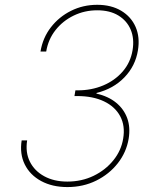

<svg xmlns="http://www.w3.org/2000/svg" viewBox="-20 -757 626 787"><path d="M256.3 9.8Q194.3 9.8 148.7 -14.9Q103 -39.6 81.5 -83Q60.1 -126.5 68.8 -181.6H91.3Q83.5 -132.8 102.3 -94.7Q121.1 -56.6 161.1 -34.7Q201.2 -12.7 255.9 -12.7Q314.9 -12.7 363.8 -36.4Q412.6 -60.1 444.8 -100.1Q477.1 -140.1 484.9 -189Q493.7 -241.2 472.7 -280.5Q451.7 -319.8 406.2 -341.6Q360.8 -363.3 295.9 -363.3H285.2L289.1 -386.7H299.3Q355 -386.7 402.8 -406.7Q450.7 -426.8 482.9 -463.9Q515.1 -501 523.4 -551.3Q531.2 -598.1 515.9 -635Q500.5 -671.9 465.3 -693.4Q430.2 -714.8 378.4 -714.8Q326.7 -714.8 282 -693.1Q237.3 -671.4 207.5 -633.5Q177.7 -595.7 169.4 -545.9H146Q155.3 -602.1 188.5 -645Q221.7 -688 271 -712.6Q320.3 -737.3 378.4 -737.3Q436 -737.3 476.8 -712.9Q517.6 -688.5 535.9 -646.5Q554.2 -604.5 545.4 -550.8Q535.2 -486.8 490 -439.9Q444.8 -393.1 376 -376L375 -373.5Q423.8 -362.3 455.8 -336.2Q487.8 -310.1 501.5 -272.5Q515.1 -234.9 507.3 -188Q498 -132.8 462.9 -87.9Q427.7 -43 374.3 -16.6Q320.8 9.8 256.3 9.8Z"/></svg>

Font: Inter 17pt Thin
Style: Italic
Weight: 250
Italic angle: -9.3988°
Version: Version 4.001;git-66647c0bb